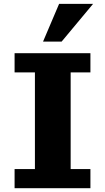

<svg xmlns="http://www.w3.org/2000/svg" viewBox="-20 -992 555 1015"><path d="M57.1 2.9V-98.1H164.6V-609.4H57.1V-710.9H458V-609.4H353.5V-98.1H458V2.9ZM207.5 -772 292.5 -971.7H472.2L305.7 -772Z"/></svg>

Font: Comme ExtraBold
Style: Regular
Weight: 800
Version: Version 1.000;gftools[0.9.27]